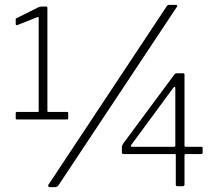

<svg xmlns="http://www.w3.org/2000/svg" viewBox="-20 -770 907 794"><path d="M257 -307Q262 -307 262 -303V-281Q262 -276 257 -276H50Q45 -276 45 -281V-303Q45 -307 50 -307H137Q140 -307 140 -310V-695Q140 -701 137 -700L51 -666Q45 -665 45 -671V-689Q45 -691 45.5 -692.5Q46 -694 49 -695L137 -739Q142 -741 144.5 -742Q147 -743 151 -743H171Q176 -743 176 -737V-311Q176 -307 180 -307H257ZM222 -4Q217 4 206 4H188Q181 4 179.5 -0.5Q178 -5 183 -10L670 -745Q673 -749 676 -749.5Q679 -750 683 -750H706Q710 -750 712 -748.5Q714 -747 711 -741ZM702 -463Q703 -465 706 -466Q709 -467 712 -467H738Q743 -467 743 -461V-168Q743 -163 748 -163H811Q818 -163 818 -159V-139Q818 -133 811 -133H748Q743 -133 743 -127V-7Q743 0 736 0H713Q707 0 707 -7V-129Q707 -133 702 -133H492Q484 -133 484 -139V-161Q484 -165 485.5 -168.5Q487 -172 490 -177L702 -463ZM699 -163Q705 -163 705 -167V-404Q705 -411 703 -411.5Q701 -412 696 -406L523 -171Q517 -163 527 -163Z"/></svg>

Font: Libre Franklin ExtraLight
Style: Regular
Weight: 250
Designer: Pablo Impallari, Rodrigo Fuenzalida, Nhung Nguyen
Foundry: Impallari Type
Version: Version 3.000